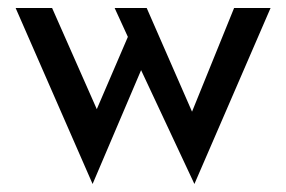

<svg xmlns="http://www.w3.org/2000/svg" viewBox="-20 -434 714 479"><path d="M346 -414 468 -135 450 -133 564 -414H655L465 25L332 -259L211 25L19 -414H110L239 -122L207 -128L299 -342L266 -414Z"/></svg>

Font: Josefin Sans Thin
Style: Regular
Weight: 400
Version: Version 2.000